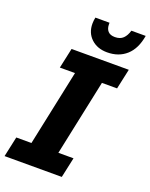

<svg xmlns="http://www.w3.org/2000/svg" viewBox="-174 -986 839 1072"><g transform="rotate(20 245.5 -450.0)"><path d="M-10 0 16 -120H106L201 -570H111L137 -690H477L451 -570H361L266 -120H356L330 0ZM198 -863Q198 -872 199 -881Q200 -890 202 -900H286Q286 -898 286 -895.5Q286 -893 286 -891Q286 -865 299.5 -850Q313 -835 341 -835Q372 -835 389.5 -852Q407 -869 416 -900H501Q488 -821 443 -780.5Q398 -740 329 -740Q271 -740 234.5 -774Q198 -808 198 -863Z"/></g></svg>

Font: Radio Canada
Style: Italic
Weight: 400
Italic angle: -12°
Designer: Charles Daoud, Etienne Aubert Bonn, Alexandre Saumier Demers, Jacques Le Bailly
Foundry: Radio-Canada
Version: Version 2.104;gftools[0.9.28.dev5+ged2979d]